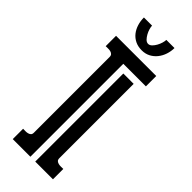

<svg xmlns="http://www.w3.org/2000/svg" viewBox="-259 -817 846 846"><g transform="rotate(45 164.5 -394.0)"><path d="M85 -557.6Q85 -566.9 80.1 -571.5Q75.2 -576.2 68.1 -577.9Q61 -579.6 53.2 -579.3Q45.4 -579.1 39.1 -579.1V-643.6H289.6V-579.1H148.9V0H39.1V-64.5Q45.4 -64.5 53.2 -64.2Q61 -64 68.1 -65.7Q75.2 -67.4 80.1 -71.8Q85 -76.2 85 -85.9ZM243.7 -85.9Q243.7 -76.2 248.5 -71.8Q253.4 -67.4 260.5 -65.7Q267.6 -64 275.4 -64.2Q283.2 -64.5 289.6 -64.5V0H179.2V-548.8H243.7ZM164.1 -678.2Q140.6 -678.2 122.8 -687Q105 -695.8 93 -710.9Q81.1 -726.1 75 -745.6Q68.8 -765.1 68.8 -787.1V-787.6H119.6Q119.6 -779.8 123 -768.1Q126.5 -756.3 132.6 -745.4Q138.7 -734.4 146.7 -726.3Q154.8 -718.3 164.1 -718.3Q173.3 -718.3 181.4 -726.3Q189.5 -734.4 195.6 -745.4Q201.7 -756.3 205.1 -768.1Q208.5 -779.8 208.5 -787.6H259.3Q259.3 -767.1 252.7 -747.3Q246.1 -727.5 233.9 -712.2Q221.7 -696.8 204.1 -687.5Q186.5 -678.2 164.1 -678.2Z"/></g></svg>

Font: Isar CAT
Style: Regular
Weight: 400
Designer: Digitized by Peter Wiegel
Foundry: CAT-Fonts, Peter Wiegel
Version: Version 1.000; ttfautohint (v1.3)